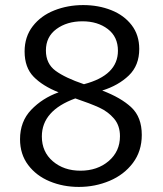

<svg xmlns="http://www.w3.org/2000/svg" viewBox="-20 -728 641 757"><path d="M539 -196Q539 -132 504 -85.5Q469 -39 412 -15Q355 9 291 9Q229 9 176 -13Q123 -35 91 -77.5Q59 -120 59 -179Q59 -249 103 -295Q147 -341 211 -364Q148 -389 112.5 -425.5Q77 -462 77 -525Q77 -583 109 -624.5Q141 -666 194 -687Q247 -708 308 -708Q368 -708 418.5 -688Q469 -668 499 -629Q529 -590 529 -535Q529 -470 488 -430.5Q447 -391 383 -371Q457 -343 498 -304.5Q539 -266 539 -196ZM311 -396Q445 -431 445 -528Q445 -583 405 -613.5Q365 -644 305 -644Q244 -644 202.5 -613.5Q161 -583 161 -529Q161 -477 199 -449Q237 -421 311 -396ZM453 -191Q453 -233 429.5 -260.5Q406 -288 371 -304Q336 -320 277 -340Q145 -292 145 -190Q145 -129 188.5 -92Q232 -55 297 -55Q364 -55 408.5 -93Q453 -131 453 -191Z"/></svg>

Font: Bitter Pro
Style: Regular
Weight: 400
Designer: Sol Matas, and Bitter project Authors
Foundry: Sol Matas
Version: Version 1.010